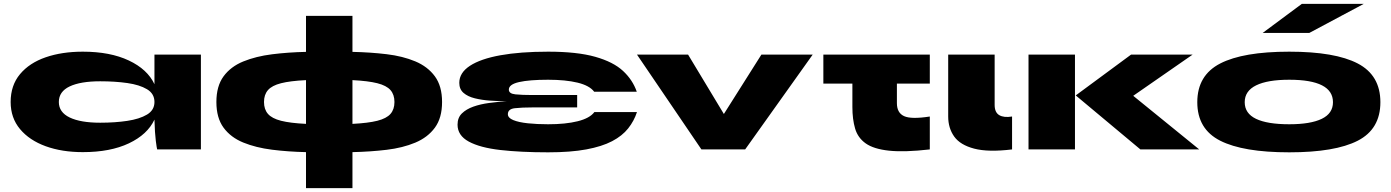

<svg xmlns="http://www.w3.org/2000/svg" viewBox="-20 -772 7187 992"><path d="M408 14Q300 14 216 -16.5Q132 -47 83.5 -105Q35 -163 35 -245Q35 -331 83.5 -389Q132 -447 216 -476Q300 -505 408 -505Q549 -505 645.5 -459.5Q742 -414 778 -337V-490H1018V0H792Q790 -6 785 -44.5Q780 -83 778 -154Q742 -77 646 -31.5Q550 14 408 14ZM498 -138Q574 -138 637.5 -147.5Q701 -157 739.5 -180Q778 -203 778 -245Q778 -288 739.5 -311Q701 -334 637.5 -343Q574 -352 498 -352Q396 -352 340 -325.5Q284 -299 284 -245Q284 -192 340 -165Q396 -138 498 -138Z M1801 200H1561V14Q1469 12 1385.5 1.5Q1302 -9 1237 -35.5Q1172 -62 1135 -112.5Q1098 -163 1098 -245Q1098 -327 1135 -377.5Q1172 -428 1237 -454.5Q1302 -481 1385.5 -491.5Q1469 -502 1561 -504V-690H1801V-504Q1894 -502 1977.5 -492Q2061 -482 2125.5 -455Q2190 -428 2227 -377.5Q2264 -327 2264 -245Q2264 -163 2227 -112.5Q2190 -62 2125.5 -35Q2061 -8 1977.5 2Q1894 12 1801 14ZM2018 -245Q2018 -283 1997.5 -306.5Q1977 -330 1929.5 -342Q1882 -354 1801 -358V-132Q1882 -136 1929.5 -148Q1977 -160 1997.5 -183.5Q2018 -207 2018 -245ZM1344 -245Q1344 -207 1364.5 -183.5Q1385 -160 1432 -148Q1479 -136 1561 -132V-358Q1479 -354 1432 -342Q1385 -330 1364.5 -306.5Q1344 -283 1344 -245Z M2812 15Q2670 15 2565 3Q2460 -9 2402 -40.5Q2344 -72 2344 -128Q2344 -164 2366.5 -186Q2389 -208 2425.5 -221Q2462 -234 2507 -240Q2552 -246 2597 -249Q2556 -249 2513 -252Q2470 -255 2433.5 -264Q2397 -273 2375 -292Q2353 -311 2353 -344Q2353 -396 2408 -432Q2463 -468 2565.5 -486.5Q2668 -505 2812 -505Q2962 -505 3055.5 -478.5Q3149 -452 3199 -405.5Q3249 -359 3270 -298H3050Q3026 -330 2964 -345Q2902 -360 2812 -360Q2715 -360 2662 -348Q2609 -336 2609 -309Q2609 -288 2643 -284.5Q2677 -281 2731 -281H2962V-217H2731Q2677 -217 2640.5 -213Q2604 -209 2604 -182Q2604 -163 2632 -151.5Q2660 -140 2707 -135Q2754 -130 2812 -130Q2902 -130 2964.5 -145.5Q3027 -161 3051 -193H3271Q3256 -147 3225.5 -108.5Q3195 -70 3142.5 -42.5Q3090 -15 3009 0Q2928 15 2812 15Z M4179 -490 3830 0H3604L3271 -490H3535L3720 -183L3914 -490Z M4614 -239Q4614 -189 4651 -172Q4688 -155 4784 -170V0Q4653 15 4573.5 6.5Q4494 -2 4453 -31Q4412 -60 4398 -108Q4384 -156 4384 -219V-340H4234V-490H4784V-340H4614Z M5209 0Q5086 15 5013.5 -4Q4941 -23 4910 -66.5Q4879 -110 4879 -170V-490H5119V-230Q5119 -191 5143 -177Q5167 -163 5209 -170Z M5294 -490H5534V0H5294ZM6142 -490 5835 -277 6176 0H5872L5538 -279L5824 -490Z M6641 15Q6403 15 6284.5 -45Q6166 -105 6166 -244Q6166 -383 6284.5 -444Q6403 -505 6641 -505Q6878 -505 6995 -444Q7112 -383 7112 -244Q7112 -105 6995 -45Q6878 15 6641 15ZM6641 -130Q6751 -130 6809 -158Q6867 -186 6867 -244Q6867 -360 6641 -360Q6529 -360 6470 -331Q6411 -302 6411 -244Q6411 -186 6469.5 -158Q6528 -130 6641 -130ZM6504 -602 6706 -752H7026L6745 -602Z"/></svg>

Font: Syne ExtraBold
Style: Regular
Weight: 800
Designer: Lucas Descroix
Foundry: Bonjour Monde
Version: Version 2.200; ttfautohint (v1.8.4)